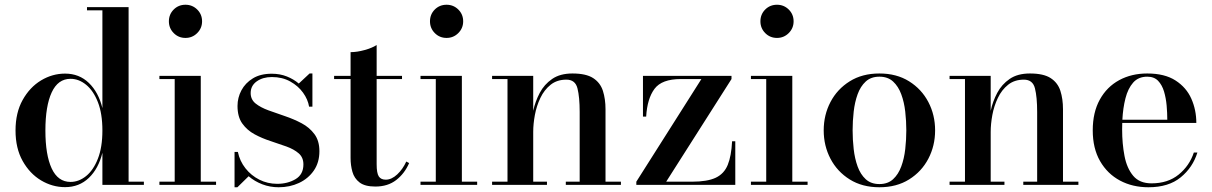

<svg xmlns="http://www.w3.org/2000/svg" viewBox="-20 -780 5112 810"><path d="M587 -13.5V0H412V-135.5Q395.5 -68.5 354.8 -29.5Q314 9.5 254.5 9.5Q201 9.5 153.2 -19Q105.5 -47.5 75.5 -101Q45.5 -154.5 45.5 -229.5Q45.5 -304.5 75.5 -358.2Q105.5 -412 153.2 -440.8Q201 -469.5 254.5 -469.5Q314 -469.5 354.8 -430.2Q395.5 -391 412 -324V-736.5H347V-750H522.5V-13.5ZM412 -229.5Q412 -300.5 393 -349Q374 -397.5 343.2 -422.5Q312.5 -447.5 277.5 -447.5Q224.5 -447.5 198 -390Q171.5 -332.5 171.5 -229.5Q171.5 -126.5 198 -69.5Q224.5 -12.5 277.5 -12.5Q312.5 -12.5 343.2 -37.2Q374 -62 393 -110.5Q412 -159 412 -229.5Z M692.5 -690Q692.5 -719.5 712.8 -739.8Q733 -760 762.5 -760Q791.5 -760 812 -739.8Q832.5 -719.5 832.5 -690Q832.5 -661 812 -640.5Q791.5 -620 762.5 -620Q733 -620 712.8 -640.5Q692.5 -661 692.5 -690ZM652.5 -13.5H717V-446.5H652.5V-460H827V-13.5H891.5V0H652.5Z M981.5 10H969.5V-139H983.5Q991.5 -100.5 1015.5 -70Q1039.5 -39.5 1074.2 -22Q1109 -4.5 1149.5 -4.5Q1193.5 -4.5 1226.8 -24.2Q1260 -44 1260 -86.5Q1260 -116 1240 -133.2Q1220 -150.5 1188.2 -162Q1156.5 -173.5 1121 -185Q1085.5 -196.5 1054 -213.5Q1022.5 -230.5 1002.2 -258.8Q982 -287 982 -333Q982 -368 998.5 -399Q1015 -430 1047 -449.5Q1079 -469 1126.5 -469Q1161 -469 1190 -457.5Q1219 -446 1240.5 -427.5L1286 -470H1298V-330H1284Q1279 -360.5 1258.5 -389Q1238 -417.5 1204.5 -436.2Q1171 -455 1127 -455Q1089 -455 1063.2 -436.8Q1037.5 -418.5 1037.5 -387.5Q1037.5 -360 1058.5 -343.2Q1079.5 -326.5 1112.5 -314.5Q1145.5 -302.5 1182.5 -290Q1219.5 -277.5 1252.5 -260Q1285.5 -242.5 1306.5 -214.2Q1327.5 -186 1327.5 -142Q1327.5 -94.5 1304 -60.5Q1280.5 -26.5 1241.5 -8.2Q1202.5 10 1155.5 10Q1119 10 1086.5 -2.5Q1054 -15 1029 -36.5Z M1706 -92Q1687 -48 1651.5 -20.5Q1616 7 1563.5 7Q1519.5 7 1497 -10.2Q1474.5 -27.5 1466.8 -55Q1459 -82.5 1459 -113V-446.5H1389.5V-460H1459V-560Q1486 -560 1517.8 -568.8Q1549.5 -577.5 1569 -590V-460H1676V-446.5H1569V-87Q1569 -49.5 1578 -35.8Q1587 -22 1607.5 -22Q1632 -22 1655.8 -44.2Q1679.5 -66.5 1694 -98.5Z M1794 -690Q1794 -719.5 1814.2 -739.8Q1834.5 -760 1864 -760Q1893 -760 1913.5 -739.8Q1934 -719.5 1934 -690Q1934 -661 1913.5 -640.5Q1893 -620 1864 -620Q1834.5 -620 1814.2 -640.5Q1794 -661 1794 -690ZM1754 -13.5H1818.5V-446.5H1754V-460H1928.5V-13.5H1993V0H1754Z M2056 -13.5H2121V-446.5H2056V-460H2229.5V-312.5Q2238 -352 2257 -388Q2276 -424 2309.5 -447Q2343 -470 2395 -470Q2452.5 -470 2482.5 -450.5Q2512.5 -431 2523.5 -396.8Q2534.5 -362.5 2534.5 -319V-13.5H2599.5V0H2367V-13.5H2425.5V-307.5Q2425.5 -370.5 2416.2 -407.2Q2407 -444 2369.5 -444Q2330 -444 2303 -422.5Q2276 -401 2259.8 -367Q2243.5 -333 2236.5 -295Q2229.5 -257 2229.5 -223.5V-13.5H2287.5V0H2056Z M2852 -446.5Q2772 -446.5 2741.2 -405.2Q2710.5 -364 2706 -288H2692.5V-460H3066V-446.5L2790.5 -13.5H2899.5Q2964 -13.5 2999.5 -30.2Q3035 -47 3050.2 -84.5Q3065.5 -122 3068.5 -184H3082V0H2664.5V-13.5L2939 -446.5Z M3188 -690Q3188 -719.5 3208.2 -739.8Q3228.5 -760 3258 -760Q3287 -760 3307.5 -739.8Q3328 -719.5 3328 -690Q3328 -661 3307.5 -640.5Q3287 -620 3258 -620Q3228.5 -620 3208.2 -640.5Q3188 -661 3188 -690ZM3148 -13.5H3212.5V-446.5H3148V-460H3322.5V-13.5H3387V0H3148Z M3455 -230Q3455 -295 3483.5 -349.5Q3512 -404 3564.8 -437Q3617.5 -470 3690 -470Q3762.5 -470 3815.2 -437Q3868 -404 3896.5 -349.5Q3925 -295 3925 -230Q3925 -165 3896.5 -110.5Q3868 -56 3815.2 -23Q3762.5 10 3690 10Q3617.5 10 3564.8 -23Q3512 -56 3483.5 -110.5Q3455 -165 3455 -230ZM3577 -230Q3577 -191 3581.5 -151Q3586 -111 3598 -77.8Q3610 -44.5 3632.2 -24Q3654.5 -3.5 3690 -3.5Q3725.5 -3.5 3747.8 -24Q3770 -44.5 3782.2 -77.8Q3794.5 -111 3799 -151Q3803.5 -191 3803.5 -230Q3803.5 -269 3799 -309Q3794.5 -349 3782.2 -382.2Q3770 -415.5 3747.8 -436Q3725.5 -456.5 3690 -456.5Q3654.5 -456.5 3632.2 -436Q3610 -415.5 3598 -382.2Q3586 -349 3581.5 -309Q3577 -269 3577 -230Z M3986 -13.5H4051V-446.5H3986V-460H4159.5V-312.5Q4168 -352 4187 -388Q4206 -424 4239.5 -447Q4273 -470 4325 -470Q4382.5 -470 4412.5 -450.5Q4442.5 -431 4453.5 -396.8Q4464.5 -362.5 4464.5 -319V-13.5H4529.5V0H4297V-13.5H4355.5V-307.5Q4355.5 -370.5 4346.2 -407.2Q4337 -444 4299.5 -444Q4260 -444 4233 -422.5Q4206 -401 4189.8 -367Q4173.5 -333 4166.5 -295Q4159.5 -257 4159.5 -223.5V-13.5H4217.5V0H3986Z M5031.5 -136.5Q5012 -73.5 4961 -31.8Q4910 10 4825 10Q4758 10 4705 -18.2Q4652 -46.5 4621 -100.2Q4590 -154 4590 -230Q4590 -306 4619.8 -359.8Q4649.5 -413.5 4701.5 -441.8Q4753.5 -470 4820 -470Q4893.5 -470 4939.2 -440.5Q4985 -411 5006 -363.5Q5027 -316 5027 -261.5H4714.5Q4714 -248 4714 -234Q4714 -174 4724 -122Q4734 -70 4760.8 -38.2Q4787.5 -6.5 4838 -6.5Q4907 -6.5 4952.5 -43.5Q4998 -80.5 5016.5 -136.5ZM4820 -456.5Q4782.5 -456.5 4760.5 -431.5Q4738.5 -406.5 4728 -365.2Q4717.5 -324 4715 -275H4904.5Q4904.5 -303 4901.8 -334.5Q4899 -366 4890.8 -393.8Q4882.5 -421.5 4865.8 -439Q4849 -456.5 4820 -456.5Z"/></svg>

Font: Bodoni* 16 Medium
Style: Regular
Weight: 500
Version: Version 2.2